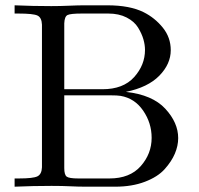

<svg xmlns="http://www.w3.org/2000/svg" viewBox="-20 -703 748 723"><path d="M35 0V-31H51Q105 -31 121 -39Q137 -47 138 -73V-610Q137 -637 121 -644.5Q105 -652 49 -652H35V-683Q104 -680 173 -680Q206 -680 240 -681.5Q274 -683 297 -683H384Q469 -683 521 -657Q563 -636 593 -599Q623 -562 623 -514Q623 -462 580 -418Q537 -374 454 -357Q554 -346 602.5 -293.5Q651 -241 651 -183Q651 -154 638.5 -124.5Q626 -95 600 -66Q574 -37 525.5 -18.5Q477 0 414 0H305Q274 0 244.5 -1.5Q215 -3 174 -3Q104 -3 35 0ZM222 -70Q222 -45 231 -38Q240 -31 275 -31H392Q469 -31 510 -77.5Q551 -124 551 -184Q551 -240 519 -286.5Q487 -333 434 -342Q422 -344 397 -344H222ZM222 -367H366Q444 -367 485 -412.5Q526 -458 526 -515Q526 -534 520 -555Q514 -576 500 -599Q486 -622 457 -637Q428 -652 388 -652H288Q246 -652 234.5 -646.5Q223 -641 222 -615Z"/></svg>

Font: CMU Serif
Style: Roman
Weight: 500
Version: Version 0.7.0